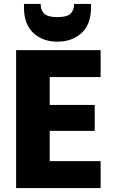

<svg xmlns="http://www.w3.org/2000/svg" viewBox="-20 -957 581 977"><path d="M492 -565H233V-423H462V-291H233V-137H492V0H62V-702H492ZM443 -917Q443 -833 395 -789Q347 -745 272 -745Q197 -745 149.5 -789.5Q102 -834 102 -918V-937H187Q187 -905 205 -887.5Q223 -870 272 -870Q321 -870 339 -887.5Q357 -905 357 -937H443Z"/></svg>

Font: Poppins
Style: Bold
Weight: 700
Designer: Ninad Kale (Devanagari), Jonny Pinhorn (Latin)
Version: Version 5.002